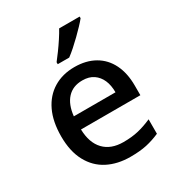

<svg xmlns="http://www.w3.org/2000/svg" viewBox="-183 -885 940 1014"><g transform="rotate(-30 287.0 -378.0)"><path d="M296 -549Q367 -549 418.5 -519.5Q470 -490 497 -435Q524 -380 524 -305V-246H162Q164 -164 206 -120Q248 -76 324 -76Q375 -76 415 -85.5Q455 -95 498 -114V-26Q457 -8 416 1Q375 10 317 10Q239 10 179.5 -20.5Q120 -51 86.5 -113Q53 -175 53 -266Q53 -356 83 -419Q113 -482 168 -515.5Q223 -549 296 -549ZM297 -467Q239 -467 205 -430Q171 -393 164 -325H418Q418 -368 404.5 -399Q391 -430 364.5 -448.5Q338 -467 297 -467ZM454 -756Q443 -742 424 -722Q405 -702 383 -680.5Q361 -659 339 -639.5Q317 -620 298 -606H228V-618Q243 -637 262 -663Q281 -689 299 -716.5Q317 -744 329 -766H454Z"/></g></svg>

Font: Noto Sans Khmer Medium
Style: Regular
Weight: 500
Version: Version 2.003